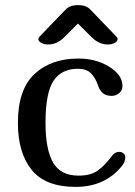

<svg xmlns="http://www.w3.org/2000/svg" viewBox="-20 -731 530 751"><path d="M447 -137Q456 -137 463 -131Q470 -125 470 -116Q470 -98 457 -82Q391 0 276 0Q157 0 103.5 -67Q50 -134 50 -250Q50 -381 115 -441.5Q180 -502 287 -502Q353 -502 404 -472Q459 -439 459 -395Q459 -377 446 -366.5Q433 -356 417 -356Q395 -356 382.5 -366.5Q370 -377 363 -398Q353 -427 335.5 -444.5Q318 -462 285 -462Q220 -462 189 -414.5Q158 -367 158 -250Q158 -147 187.5 -95.5Q217 -44 287 -44Q334 -44 361 -63Q388 -82 413 -115L422 -126Q432 -137 447 -137ZM168 -557Q152 -557 141 -563.5Q130 -570 130 -578Q130 -583 134 -587L236 -693Q253 -711 285 -711Q318 -711 334 -693L436 -587Q440 -583 440 -578Q440 -570 429 -563.5Q418 -557 402 -557Q366 -557 337 -587L285 -639L233 -587Q204 -557 168 -557Z"/></svg>

Font: Marmelad for Arash.Academy
Style: Regular
Weight: 400
Designer: Manvel Shmavonyan
Foundry: Cyreal
Version: Version 1.110;Glyphs 3.2 (3202)